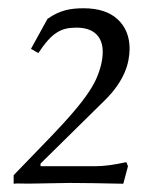

<svg xmlns="http://www.w3.org/2000/svg" viewBox="-20 -720 340 460"><path d="M12.7 -279.8V-300.3Q68.8 -357.9 102.1 -392.8Q135.3 -427.7 146.5 -440.9Q169.9 -467.3 185.8 -489.5Q201.7 -511.7 210 -529.8Q226.1 -565.9 226.1 -595.7Q226.1 -623.5 210 -638.7Q193.8 -653.8 162.6 -653.8Q148.4 -653.8 137.2 -651.1Q126 -648.4 115.5 -641.6Q105 -634.8 94.5 -623Q84 -611.3 71.8 -592.8L54.2 -603L93.8 -674.8Q105.5 -683.1 116.2 -688Q127 -692.9 137.2 -695.6Q147.5 -698.2 158 -699.2Q168.5 -700.2 180.2 -700.2Q233.4 -700.2 262 -673.6Q290.5 -647 290.5 -603Q290.5 -590.8 287.8 -576.4Q285.2 -562 278.6 -546.4Q272 -530.8 260.5 -514.2Q249 -497.6 231.9 -480.5L77.1 -328.1V-321.8H209Q223.6 -321.8 241.9 -324.2Q260.3 -326.7 282.7 -331.5L286.6 -321.8L275.4 -279.8Q233.9 -280.8 202.4 -281.2Q170.9 -281.7 146 -281.7L64.5 -280.3Q44.9 -279.8 32.2 -280.3Q19.5 -280.8 12.7 -279.8Z"/></svg>

Font: XB Kayhan
Style: Italic
Weight: 400
Italic angle: -12°
Designer: Behnam
Foundry: Irmug
Version: Version 7.300 2009